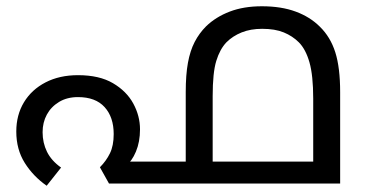

<svg xmlns="http://www.w3.org/2000/svg" viewBox="-20 -586 1169 613"><path d="M229 -346Q297 -346 340.5 -320.5Q384 -295 405.5 -255.5Q427 -216 427 -173Q427 -133 414 -102Q401 -71 382 -57L357 -70H634V0H328L299 -52Q319 -72 331 -96.5Q343 -121 343 -158Q343 -212 314 -244Q285 -276 229 -276Q194 -276 168.5 -260.5Q143 -245 129.5 -220Q116 -195 116 -164Q116 -130 130 -101.5Q144 -73 175 -51L129 7Q86 -23 59 -66Q32 -109 32 -166Q32 -219 56.5 -259.5Q81 -300 125.5 -323Q170 -346 229 -346ZM816 -566Q878 -566 924 -549Q970 -532 1001 -501Q1035 -468 1050.5 -419Q1066 -370 1066 -292V0H573V-292Q573 -347 580 -385.5Q587 -424 601.5 -452Q616 -480 638 -502Q669 -532 713.5 -549Q758 -566 816 -566ZM817 -494Q780 -494 751.5 -482.5Q723 -471 703 -451Q682 -429 670.5 -391.5Q659 -354 659 -279V-70H980V-271Q980 -345 968 -387Q956 -429 934 -451Q914 -471 886 -482.5Q858 -494 817 -494Z"/></svg>

Font: mlyalm115
Style: Regular
Weight: 400
Designer: Jelle Bosma - Monotype Design Team
Foundry: Monotype Imaging Inc.
Version: Version 2.103